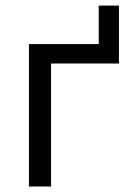

<svg xmlns="http://www.w3.org/2000/svg" viewBox="-20 -676 475 696"><path d="M85 -516.1V0H165V-445.8H411.1V-655.8H337.9V-516.1Z"/></svg>

Font: Plexus Sans
Style: Regular
Weight: 400
Version: Version 2.001;PS 002.001;hotconv 1.0.70;makeotf.lib2.5.58329